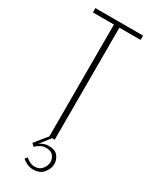

<svg xmlns="http://www.w3.org/2000/svg" viewBox="-205 -668 705 886"><g transform="rotate(30 148.0 -225.5)"><path d="M133 -597H21V-620H275V-597H162V0H133ZM144 169Q125 169 109 161Q93 153 85 145L96 132Q101 139 114.5 146.5Q128 154 143 154Q169 154 183 136Q197 118 197 100Q197 82 185.5 67Q174 52 148 52Q131 52 117.5 59.5Q104 67 94 77L80 64L132 0H148L106 54Q128 38 152 38Q188 38 202.5 57Q217 76 217 98Q217 122 198.5 145.5Q180 169 144 169Z"/></g></svg>

Font: Smooch Sans Thin ExtraLight
Style: Regular
Weight: 250
Version: Version 1.010